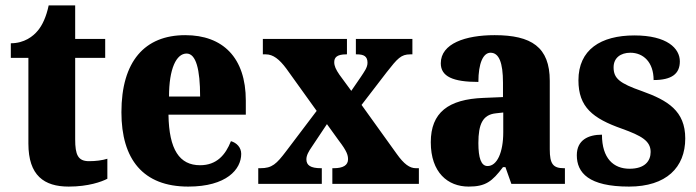

<svg xmlns="http://www.w3.org/2000/svg" viewBox="-20 -680 2575 710"><path d="M234 10C307 10 356 -8 377 -19V-93C358 -87 334 -84 309 -84C268 -84 258 -108 258 -165V-466H369V-536H258V-660H160C151 -617 136 -586 120 -567C103 -546 70 -520 20 -520V-466H85V-149C85 -31 143 10 234 10Z M676 10C818 10 872 -54 872 -111C872 -135 855 -152 834 -158C814 -107 781 -69 720 -69C644 -69 605 -126 603 -256H889V-308C889 -467 804 -550 665 -550C515 -550 429 -453 429 -265C429 -91 509 10 676 10ZM720 -323H605C605 -426 632 -482 670 -482C705 -482 720 -423 720 -323Z M935 0H1170V-58H1167C1128 -58 1113 -69 1113 -91C1113 -106 1122 -121 1133 -137L1189 -221L1233 -160C1263 -121 1267 -106 1267 -91C1267 -69 1249 -58 1214 -58H1209V0H1529V-58H1518C1495 -58 1474 -73 1447 -111L1317 -292L1410 -413C1450 -464 1463 -479 1497 -479H1505V-536H1296V-479H1300C1325 -479 1339 -472 1339 -448C1339 -430 1327 -415 1314 -395L1279 -344L1235 -404C1222 -423 1216 -436 1216 -450C1216 -466 1224 -479 1260 -479H1263V-536H952V-479H963C990 -479 1013 -461 1039 -426L1151 -270L1039 -122C1002 -73 986 -58 943 -58H935Z M1713 10C1776 10 1800 -9 1840 -62H1849L1871 0H2069V-58H2065C2025 -58 2013 -74 2013 -128V-381C2013 -506 1945 -550 1809 -550C1701 -550 1610 -519 1610 -446C1610 -397 1655 -377 1749 -377C1749 -447 1767 -485 1794 -485C1825 -485 1840 -449 1840 -374V-321L1768 -318C1638 -313 1573 -264 1573 -154C1573 -42 1636 10 1713 10ZM1783 -66C1759 -66 1749 -96 1749 -151C1749 -221 1765 -256 1814 -261L1841 -264V-191C1841 -116 1818 -66 1783 -66Z M2306 10C2444 10 2514 -61 2514 -168C2514 -270 2449 -309 2354 -343C2271 -372 2249 -390 2249 -431C2249 -466 2275 -485 2311 -485C2359 -485 2397 -450 2397 -384C2464 -384 2494 -407 2494 -453C2494 -501 2447 -549 2326 -549C2201 -549 2119 -496 2119 -383C2119 -284 2172 -242 2280 -204C2352 -178 2386 -159 2386 -118C2386 -85 2365 -56 2308 -56C2249 -56 2206 -94 2206 -182C2155 -182 2113 -162 2113 -106C2113 -41 2157 10 2306 10Z"/></svg>

Font: Noto Serif Tamil Condensed Black
Style: Regular
Weight: 900
Width: 3
Designer: Indian Type Foundry, Tom Grace, and the Monotype Design Team
Foundry: Monotype Imaging Inc.
Version: Version 2.004